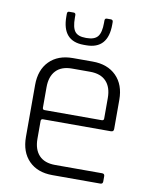

<svg xmlns="http://www.w3.org/2000/svg" viewBox="-80 -764 653 824"><g transform="rotate(10 246.0 -351.5)"><path d="M124 -269H373Q382 -269 382 -278V-367Q382 -414 358 -439.5Q334 -465 288 -465H209Q163 -465 139 -439.5Q115 -414 115 -367V-278Q115 -269 124 -269ZM414 0H205Q140 0 102.5 -38Q65 -76 65 -142V-368Q65 -434 102.5 -472Q140 -510 205 -510H291Q356 -510 394 -472Q432 -434 432 -368V-241Q432 -229 420 -229H124Q115 -229 115 -220V-143Q115 -96 139 -70.5Q163 -45 209 -45H414Q425 -45 425 -34V-11Q425 0 414 0ZM146 -681V-693Q146 -703 155 -703H174Q183 -703 183 -693V-682Q183 -639 196.5 -622Q210 -605 243 -605H248Q282 -605 296 -622.5Q310 -640 310 -682V-692Q310 -702 319 -702H336Q346 -702 346 -692V-681Q346 -574 251 -574H240Q146 -574 146 -681Z"/></g></svg>

Font: Rajdhani
Style: Regular
Weight: 400
Designer: Satya Rajpurohit, Jyotish Sonowal
Foundry: Indian Type Foundry
Version: Version 1.201 February 1, 2022